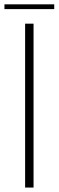

<svg xmlns="http://www.w3.org/2000/svg" viewBox="-20 -844 264 864"><path d="M93 0V-737.5H131V0ZM0 -803V-824.5H224V-803Z"/></svg>

Font: Epilogue ExtraLight
Style: Regular
Weight: 250
Designer: Tyler Finck
Foundry: Etcetera Type Co
Version: Version 2.112